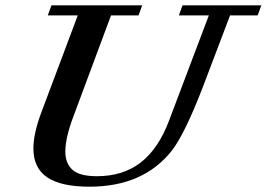

<svg xmlns="http://www.w3.org/2000/svg" viewBox="-20 -683 995 716"><path d="M313.5 13.2Q207.5 13.2 156 -21.7Q104.5 -56.6 104.5 -129.4Q104.5 -185.1 134.8 -265.6L270 -625.5H158.2L171.9 -663.1H510.3L496.6 -625.5H394L254.4 -250.5Q223.6 -169.4 223.6 -117.7Q223.6 -74.2 250 -50Q276.4 -25.9 341.3 -25.9Q439 -25.9 504.9 -77.1Q570.8 -128.4 609.9 -231.9L758.8 -625.5H647L660.6 -663.1H954.6L940.9 -625.5H837.9L736.8 -359.4Q668.5 -182.1 620.6 -121.1Q514.6 13.2 313.5 13.2Z"/></svg>

Font: Elstob 8pt SemiBold
Style: Italic
Weight: 600
Italic angle: -20°
Designer: Peter S. Baker
Version: Version 1.015